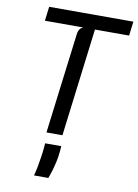

<svg xmlns="http://www.w3.org/2000/svg" viewBox="-104 -795 809 1124"><g transform="rotate(10 300.0 -233.0)"><path d="M207 0 282 -598Q284 -615.5 292.2 -627Q300.5 -638.5 313 -642.5H84.5L95 -727H595.5L585 -642.5H382L302 0ZM179 260.5Q185 240 190.8 209.8Q196.5 179.5 201.2 148.2Q206 117 208 93.5L210.5 64H306.5L303.5 99.5Q301 127.5 294.5 157.5Q288 187.5 279.8 214.5Q271.5 241.5 264 260.5Z"/></g></svg>

Font: Spline Sans Mono
Style: Italic
Weight: 400
Italic angle: -4°
Monospace: yes
Designer: Eben Sorkin, Mirko Velimirovic
Foundry: Sorkin Type
Version: Version 1.004